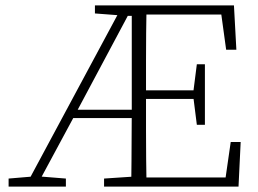

<svg xmlns="http://www.w3.org/2000/svg" viewBox="-20 -694 960 714"><path d="M468 0Q469 -48 469 -95.5Q469 -143 469.5 -188.5Q470 -234 470 -276V-674H525Q524 -623 523.5 -571.5Q523 -520 523 -466Q523 -412 523 -355V-329Q523 -267 523 -211.5Q523 -156 523.5 -103.5Q524 -51 525 0ZM12 0V-30L107 -38H125L225 -30V0ZM712 -230 699 -333V-353L712 -455H742V-230ZM821 -509 803 -640H497V-674H850L859 -509ZM496 0V-34H819L838 -166H875L867 0ZM333 -644V-674H494V-635H451ZM367 0V-30L487 -38H495V0ZM74 0 436 -674H476L261 -271L115 0ZM239 -255V-286H494V-255ZM497 -326V-358H719V-326Z"/></svg>

Font: Source Serif 4 18pt Light
Style: Regular
Weight: 300
Designer: Frank Grießhammer
Foundry: Adobe Systems Incorporated
Version: Version 4.004;hotconv 1.0.116;makeotfexe 2.5.65601